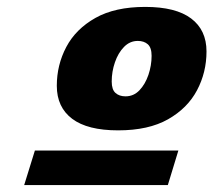

<svg xmlns="http://www.w3.org/2000/svg" viewBox="-20 -742 618 556"><path d="M400.5 -722Q489 -722 533.5 -688.5Q578 -655 578 -593Q578 -532.5 550.5 -480.5Q523 -428.5 466.5 -396.5Q410 -364.5 322 -364.5Q233.5 -364.5 189 -398Q144.5 -431.5 144.5 -493.5Q144.5 -554 172 -606Q199.5 -658 256.2 -690Q313 -722 400.5 -722ZM343.5 -463Q367 -463 383.8 -480.5Q400.5 -498 409.8 -525.2Q419 -552.5 419 -580.5Q419 -604 408 -613.8Q397 -623.5 379 -623.5Q356 -623.5 339 -606Q322 -588.5 312.8 -561.5Q303.5 -534.5 303.5 -506Q303.5 -482.5 314.5 -472.8Q325.5 -463 343.5 -463ZM50 -206 81 -306H496.5L466 -206Z"/></svg>

Font: Newsreader Caption ExtraBold
Style: Italic
Weight: 800
Italic angle: -17°
Designer: Hugues Gentile
Foundry: Production Type
Version: Version 1.001